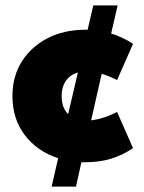

<svg xmlns="http://www.w3.org/2000/svg" viewBox="-20 -590 532 710"><path d="M171 100 195 -5Q118 -30 72 -90Q26 -150 26 -235Q26 -308 61 -363Q96 -418 156.5 -449Q217 -480 295 -480Q297 -480 299.5 -480Q302 -480 304 -480L325 -570H415L391 -466Q411 -460 431.5 -450.5Q452 -441 472 -428L413 -294Q397 -302 383.5 -307.5Q370 -313 356 -317L317 -145Q325 -146 333 -147.5Q341 -149 349 -151Q364 -155 379.5 -161Q395 -167 413 -176L472 -42Q431 -15 388.5 -2.5Q346 10 295 10Q291 10 288 10Q285 10 281 10L261 100ZM232 -168 268 -322Q258 -319 249.5 -314.5Q241 -310 234 -303Q226 -296 220 -285.5Q214 -275 211 -262.5Q208 -250 208 -235Q208 -213 214 -196.5Q220 -180 232 -168Z"/></svg>

Font: Gantari Black
Style: Regular
Weight: 900
Version: Version 1.000